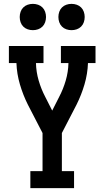

<svg xmlns="http://www.w3.org/2000/svg" viewBox="-20 -973 540 993"><path d="M137 0V-88H200V-285L185 -314L124 -432Q99 -482 83 -536.5Q67 -591 65 -647H26V-735H205V-647H166Q167 -601 180 -556.5Q193 -512 214 -472L250 -401L286 -472Q307 -512 320 -556.5Q333 -601 334 -647H295V-735H474V-647H435Q433 -591 417 -536.5Q401 -482 376 -432L300 -285V-88H363V0ZM350 -817Q336 -817 323 -821.5Q310 -826 300.5 -835.5Q291 -845 286.5 -858Q282 -871 282 -885Q282 -899 286.5 -912Q291 -925 300.5 -934.5Q310 -944 323 -948.5Q336 -953 350 -953Q364 -953 377 -948.5Q390 -944 399.5 -934.5Q409 -925 413.5 -912Q418 -899 418 -885Q418 -871 413.5 -858Q409 -845 399.5 -835.5Q390 -826 377 -821.5Q364 -817 350 -817ZM150 -817Q136 -817 123 -821.5Q110 -826 100.5 -835.5Q91 -845 86.5 -858Q82 -871 82 -885Q82 -899 86.5 -912Q91 -925 100.5 -934.5Q110 -944 123 -948.5Q136 -953 150 -953Q164 -953 177 -948.5Q190 -944 199.5 -934.5Q209 -925 213.5 -912Q218 -899 218 -885Q218 -871 213.5 -858Q209 -845 199.5 -835.5Q190 -826 177 -821.5Q164 -817 150 -817Z"/></svg>

Font: Iosevka Curly Slab Semibold
Style: Regular
Weight: 600
Monospace: yes
Designer: Belleve Invis
Foundry: Belleve Invis
Version: Version 22.1.2; ttfautohint (v1.8.4)